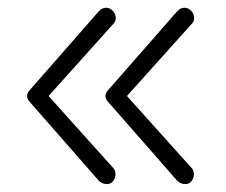

<svg xmlns="http://www.w3.org/2000/svg" viewBox="-20 -455 576 490"><path d="M265 11Q258 16 248.5 14.5Q239 13 232 6L55 -196Q43 -210 55 -224L232 -426Q239 -434 248.5 -435Q258 -436 265 -430Q273 -424 275 -413.5Q277 -403 271 -396L104 -210L271 -24Q276 -16 274.5 -6Q273 4 265 11ZM465 11Q458 16 448.5 14.5Q439 13 432 6L255 -196Q243 -210 255 -224L432 -426Q439 -434 448.5 -435Q458 -436 465 -430Q473 -424 475 -413.5Q477 -403 471 -396L304 -210L471 -24Q476 -16 474.5 -6Q473 4 465 11Z"/></svg>

Font: Kurewa Gothic CJK TC Regular
Style: Regular
Weight: 400
Designer: Max Yao
Foundry: Max-Everyday
Version: Version 1.071; ttfautohint (v1.8.3)